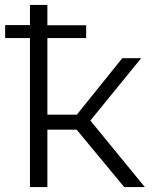

<svg xmlns="http://www.w3.org/2000/svg" viewBox="-20 -762 621 782"><path d="M1 -607V-660H102V-742H173V-659H331V-607H173V-295H293L478 -525H555L348 -271L570 0H486L292 -234H173V0H102V-607Z"/></svg>

Font: Modern
Style: Small
Weight: 400
Designer: Julieta Ulanovsky
Foundry: Julieta Ulanovsky
Version: Version 8.000